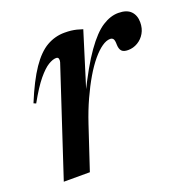

<svg xmlns="http://www.w3.org/2000/svg" viewBox="-97 -598 684 692"><g transform="rotate(-20 245.0 -252.0)"><path d="M169 -409.5Q171 -417 169.2 -422.8Q167.5 -428.5 160 -428.5Q147.5 -428.5 130 -418Q112.5 -407.5 89.5 -379.8Q66.5 -352 37 -299L28 -303Q59.5 -379.5 89.5 -423.5Q119.5 -467.5 151.5 -485.8Q183.5 -504 219.5 -504Q233.5 -504 244.5 -502.8Q255.5 -501.5 265.8 -499Q276 -496.5 288 -492.5L216.5 -262.5L214.5 -267.5Q260.5 -362 297 -413.2Q333.5 -464.5 364.8 -484.5Q396 -504.5 426 -504.5Q458.5 -504.5 474 -488.5Q489.5 -472.5 489.5 -446Q489.5 -422.5 479.2 -404.8Q469 -387 451.8 -376.8Q434.5 -366.5 414.5 -366.5Q397.5 -366.5 390.2 -374.2Q383 -382 382.5 -398.5Q382.5 -415.5 378.5 -421Q374.5 -426.5 366.5 -426.5Q352 -426.5 334.8 -414.5Q317.5 -402.5 298.2 -379.5Q279 -356.5 260 -324.2Q241 -292 222.8 -252Q204.5 -212 189 -165.5L134 0H34Z"/></g></svg>

Font: Newsreader 60pt Medium
Style: Italic
Weight: 500
Italic angle: -17°
Designer: Hugues Gentile
Foundry: Production Type
Version: Version 1.003